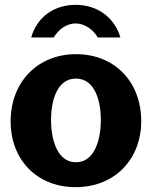

<svg xmlns="http://www.w3.org/2000/svg" viewBox="-20 -764 628 794"><path d="M478 -609C453 -693 382 -744 293 -744C207 -744 134 -697 109 -609H202C220 -639 252 -667 293 -667C330 -667 367 -641 384 -609ZM293 10C453 10 564 -104 564 -263C564 -424 456 -540 294 -540C139 -540 24 -428 24 -262C24 -103 133 10 293 10ZM294 -93C215 -93 191 -190 191 -268C191 -346 215 -439 294 -439C373 -439 397 -346 397 -268C397 -190 373 -93 294 -93Z"/></svg>

Font: 18Franklin
Style: Bold
Weight: 700
Designer: Pablo Impallari, Rodrigo Fuenzalida (Modified by Dan O. Williams)
Version: Version 0.025;PS 000.025;hotconv 1.0.88;makeotf.lib2.5.64775